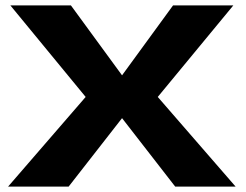

<svg xmlns="http://www.w3.org/2000/svg" viewBox="-20 -695 917 715"><path d="M10 0H235.5L434.5 -255L632.5 0H857.5L567.5 -334L849 -675H624.5L434.5 -414.5L244 -675H18.5L299 -334Z"/></svg>

Font: Anybody Expanded
Style: Bold
Weight: 700
Width: 7
Designer: Tyler Finck
Foundry: Etcetera Type Company
Version: Version 1.113;gftools[0.9.25]